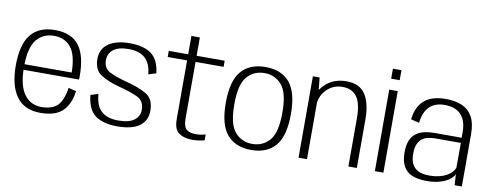

<svg xmlns="http://www.w3.org/2000/svg" viewBox="-63 -1057 3520 1375"><g transform="rotate(10 1697.5 -369.5)"><path d="M270.5 5Q338 5 385 -16Q432 -37 459.5 -83.8Q487 -130.5 494 -192.5L437.5 -206.5Q431 -156 411.5 -114Q392 -72 355 -54.8Q318 -37.5 270.5 -37.5Q188 -37.5 142.5 -102Q100.5 -161 97 -278H500.5Q501.5 -288.5 501.5 -300Q501.5 -453.5 445.8 -525.5Q390 -597.5 270.5 -597.5Q154.5 -597.5 95.8 -525Q37 -452.5 37 -298Q37 -154.5 93.8 -74.8Q150.5 5 270.5 5ZM97 -318.5Q100.5 -444.5 144.5 -498Q192.5 -555.5 270.5 -555.5Q350.5 -555.5 395 -499.5Q438.5 -445.5 440 -318.5Z M827 4.5Q935 4.5 988.8 -34.8Q1042.5 -74 1042.5 -146Q1042.5 -233.5 984.5 -266.2Q926.5 -299 842 -320.5Q765.5 -340.5 715.8 -364.2Q666 -388 666 -448Q666 -497 702.8 -526Q739.5 -555 814.5 -555Q892 -555 933.8 -517Q975.5 -479 982.5 -401L1038 -418Q1028 -514 972.5 -555.8Q917 -597.5 815 -597.5Q714 -597.5 659.2 -558Q604.5 -518.5 604.5 -447.5Q604.5 -366 658.5 -332.5Q712.5 -299 796.5 -276.5Q875 -256.5 928 -232.2Q981 -208 981 -141.5Q981 -96 943.5 -67Q906 -38 828 -38Q750 -38 706.2 -75Q662.5 -112 655.5 -201L600 -183.5Q611 -77 668.8 -36.2Q726.5 4.5 827 4.5Z M1371.5 6Q1419 6 1462 -5.5V-48.5Q1428 -38 1391.5 -38Q1348 -38 1324.2 -57Q1300.5 -76 1300.5 -135V-547.5H1504.5V-592H1300.5V-725.5H1239V-592H1098V-547.5H1239V-118.5Q1239 -45.5 1276.5 -19.8Q1314 6 1371.5 6Z M1801.5 4.5Q1916.5 4.5 1977.2 -66.8Q2038 -138 2038 -297.5Q2038 -456.5 1977.2 -527.5Q1916.5 -598.5 1801.5 -598.5Q1686.5 -598.5 1625.5 -527.5Q1564.5 -456.5 1564.5 -297.5Q1564.5 -138 1625.5 -66.8Q1686.5 4.5 1801.5 4.5ZM1801.5 -39.5Q1725.5 -39.5 1676 -95.2Q1626.5 -151 1626.5 -297Q1626.5 -443 1676 -498.8Q1725.5 -554.5 1801.5 -554.5Q1877.5 -554.5 1926.8 -498.8Q1976 -443 1976 -297Q1976 -151 1926.8 -95.2Q1877.5 -39.5 1801.5 -39.5Z M2146 0H2207.5V-413Q2215 -466.5 2253 -505.5Q2300.5 -554 2369 -554Q2439 -554 2473.8 -506.2Q2508.5 -458.5 2508.5 -352.5V0H2570V-352Q2570 -470 2528 -534.2Q2486 -598.5 2390 -598.5Q2296.5 -598.5 2236.5 -541Q2217 -522.5 2204 -502.5L2195 -592H2146Z M2701 0H2763V-593H2701ZM2701 -745V-672.5H2763V-745Z M3077 5Q3123.5 5 3158.8 -3.2Q3194 -11.5 3218.5 -24.8Q3243 -38 3257.2 -52.5Q3271.5 -67 3276 -79.5L3281 0H3333.5V-381Q3333.5 -460 3306.8 -507.5Q3280 -555 3230.2 -576.2Q3180.5 -597.5 3111.5 -597.5Q3066 -597.5 3028 -587.2Q2990 -577 2961.8 -554.5Q2933.5 -532 2915.8 -496.5Q2898 -461 2892 -410.5L2952.5 -396Q2959 -452 2980 -486.8Q3001 -521.5 3034.2 -537.8Q3067.5 -554 3112 -554Q3160.5 -554 3196.2 -536.5Q3232 -519 3251.8 -481.5Q3271.5 -444 3271.5 -383.5V-343.5H3074Q3044.5 -343.5 3016.8 -339.2Q2989 -335 2965.5 -324Q2942 -313 2924.2 -293.5Q2906.5 -274 2896.8 -244Q2887 -214 2887 -171Q2887 -127 2897 -96.2Q2907 -65.5 2924.8 -45.8Q2942.5 -26 2966.5 -15Q2990.5 -4 3018.5 0.5Q3046.5 5 3077 5ZM3090 -36.5Q3062 -36.5 3036.8 -42.2Q3011.5 -48 2991.8 -62.8Q2972 -77.5 2960.8 -104.2Q2949.5 -131 2949.5 -172.5Q2949.5 -214 2960.8 -240.2Q2972 -266.5 2991.5 -281Q3011 -295.5 3035.8 -300.8Q3060.5 -306 3087.5 -306H3272.5L3271.5 -124.5Q3266 -108.5 3251.5 -92.8Q3237 -77 3214 -64.2Q3191 -51.5 3159.8 -44Q3128.5 -36.5 3090 -36.5Z"/></g></svg>

Font: Anybody Light
Style: Regular
Weight: 300
Designer: Tyler Finck
Foundry: Etcetera Type Company
Version: Version 1.111; ttfautohint (v1.8.4)